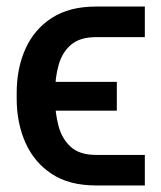

<svg xmlns="http://www.w3.org/2000/svg" viewBox="-20 -566 495 589"><path d="M274.4 -90.8H424.3V2.9H274.4Q192.4 2.9 138.7 -32.5Q85 -67.9 58.1 -128.2Q31.2 -188.5 31.2 -263.7V-281.2Q31.2 -356.4 58.1 -416.3Q85 -476.1 138.9 -511Q192.9 -545.9 274.4 -545.9H424.3V-452.1H274.4Q225.6 -452.1 198.2 -429Q170.9 -405.8 159.9 -366.9Q148.9 -328.1 148.9 -281.2V-263.7Q148.9 -220.2 159.2 -180.7Q169.4 -141.1 196.5 -116Q223.6 -90.8 274.4 -90.8ZM338.4 -314.9V-226.6H81.5V-314.9Z"/></svg>

Font: V-Inter
Style: Medium-500
Weight: 500
Designer: Rasmus Andersson
Foundry: rsms
Version: Version 4.000;git-4146feb